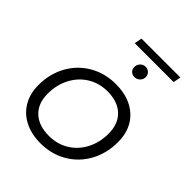

<svg xmlns="http://www.w3.org/2000/svg" viewBox="-225 -942 1078 1078"><g transform="rotate(45 313.5 -403.5)"><path d="M42 -218Q42 -307 81 -378Q120 -449 189.5 -489.5Q259 -530 346 -530Q456 -530 520.5 -470Q585 -410 585 -308Q585 -219 546 -147.5Q507 -76 437.5 -35.5Q368 5 281 5Q209 5 155 -22.5Q101 -50 71.5 -100.5Q42 -151 42 -218ZM514 -304Q514 -381 468.5 -424.5Q423 -468 341 -468Q276 -468 224 -436Q172 -404 142.5 -347.5Q113 -291 113 -221Q113 -144 158.5 -101Q204 -58 286 -58Q351 -58 403 -89.5Q455 -121 484.5 -177.5Q514 -234 514 -304ZM351 -671Q351 -690 364 -703.5Q377 -717 396 -717Q412 -717 424.5 -705.5Q437 -694 437 -676Q437 -657 423.5 -644Q410 -631 391 -631Q374 -631 362.5 -642Q351 -653 351 -671ZM267 -812H576L567 -767H258Z"/></g></svg>

Font: Montserrat Alternates
Style: Italic
Weight: 400
Italic angle: -11.3°
Designer: Julieta Ulanovsky
Foundry: Julieta Ulanovsky
Version: Version 7.200